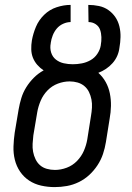

<svg xmlns="http://www.w3.org/2000/svg" viewBox="-20 -755 540 783"><path d="M203 8Q175 8 148 2Q121 -4 99 -18.5Q77 -33 62 -55Q47 -77 40.5 -103.5Q34 -130 35 -158Q36 -186 40 -214L56 -309Q60 -332 67 -355Q74 -378 87 -399Q100 -420 118 -438Q136 -456 158 -468Q144 -477 132.5 -490Q121 -503 114.5 -519Q108 -535 107.5 -553.5Q107 -572 110 -590Q115 -618 126.5 -645.5Q138 -673 160 -694.5Q182 -716 211 -725.5Q240 -735 268 -735V-665Q253 -665 237.5 -658Q222 -651 211.5 -638.5Q201 -626 195 -610.5Q189 -595 187 -580V-579Q183 -559 188.5 -541Q194 -523 208 -512Q222 -501 240 -497Q258 -493 277 -493Q295 -493 313.5 -496.5Q332 -500 349 -509.5Q366 -519 377 -535.5Q388 -552 391 -570V-571Q394 -587 393.5 -603.5Q393 -620 388 -634Q383 -648 370 -656.5Q357 -665 341 -665L340 -735Q362 -735 383.5 -730.5Q405 -726 422 -714Q439 -702 450.5 -685Q462 -668 467 -647Q472 -626 471.5 -604Q471 -582 467 -560Q465 -543 458 -527Q451 -511 439 -497.5Q427 -484 412 -474Q397 -464 381 -458Q399 -442 411 -420.5Q423 -399 428 -374Q433 -349 432.5 -323Q432 -297 427 -270L412 -176Q408 -151 400 -127Q392 -103 377.5 -81Q363 -59 344 -41.5Q325 -24 301.5 -12.5Q278 -1 253 3.5Q228 8 203 8ZM204 -62Q228 -62 252 -71Q276 -80 294 -98.5Q312 -117 322 -140Q332 -163 336 -187L351 -282Q354 -299 355 -316Q356 -333 353 -349Q350 -365 343 -379.5Q336 -394 324 -404Q312 -414 296.5 -418.5Q281 -423 264 -423Q240 -423 216 -414Q192 -405 174 -386.5Q156 -368 146 -344.5Q136 -321 132 -298L116 -203Q114 -186 113 -169Q112 -152 115 -136Q118 -120 125 -105.5Q132 -91 143.5 -81Q155 -71 171 -66.5Q187 -62 204 -62Z"/></svg>

Font: Iosevka Curly Slab
Style: Italic
Weight: 400
Italic angle: -9°
Monospace: yes
Designer: Belleve Invis
Foundry: Belleve Invis
Version: Version 22.1.2; ttfautohint (v1.8.4)